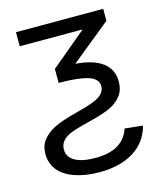

<svg xmlns="http://www.w3.org/2000/svg" viewBox="-110 -610 766 901"><g transform="rotate(-15 272.5 -160.0)"><path d="M515.1 49.3Q495.6 125 429.9 166.5Q364.3 208 261.7 208Q194.3 208 141.8 189.5Q89.4 170.9 63.7 137.5Q38.1 104 38.1 59.1Q38.1 20.5 58.8 -6.3Q79.6 -33.2 116 -52.2Q152.3 -71.3 234.9 -92.3Q318.4 -112.8 346.2 -132.6Q374 -152.3 374 -180.7Q374 -216.8 326.4 -231.7Q278.8 -246.6 184.6 -246.6V-314.5L358.4 -460H52.7V-528.3H476.6V-470.2L283.2 -313Q370.1 -306.6 414.6 -272.7Q459 -238.8 459 -180.7Q459 -140.6 439.7 -114.3Q420.4 -87.9 386.7 -70.3Q353 -52.7 267.1 -31.7Q200.2 -15.1 176.5 -3.9Q152.8 7.3 140.1 23.2Q127.4 39.1 127.4 62.5Q127.4 98.1 161.6 118.2Q195.8 138.2 262.2 138.2Q396 138.2 428.2 40Z"/></g></svg>

Font: Liberation Sans
Style: Regular
Weight: 400
Designer: Steve Matteson
Foundry: Ascender Corporation
Version: Version 2.00.1